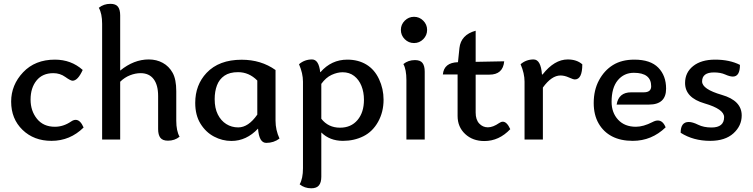

<svg xmlns="http://www.w3.org/2000/svg" viewBox="-20 -740 3992 1018"><path d="M252.9 6.8Q159.7 6.8 99.4 -51.5Q39.1 -109.9 39.1 -201.2Q39.1 -289.6 102.5 -356.7Q166 -423.8 271 -423.8Q357.4 -423.8 418.5 -369.1Q392.6 -312 364.7 -312Q354 -312 326.2 -332Q298.3 -352.1 262.7 -352.1Q205.1 -352.1 173.6 -313Q142.1 -273.9 142.1 -211.9Q142.1 -152.3 176 -110.1Q210 -67.9 271 -67.9Q315.9 -67.9 356.9 -95.7Q369.6 -104.5 381.3 -104.5Q405.8 -104.5 423.3 -64Q351.6 6.8 252.9 6.8Z M870.6 5.9Q842.3 5.9 830.3 -9.5Q818.4 -24.9 818.4 -55.7V-231Q818.4 -289.6 794.4 -320.8Q770.5 -352.1 725.6 -352.1Q697.8 -352.1 669.2 -340.8Q640.6 -329.6 617.2 -306.6V0H521.5V-613.8Q521.5 -668 503.9 -698.7Q529.8 -719.7 565.4 -719.7Q593.8 -719.7 605.5 -704.3Q617.2 -689 617.2 -658.2V-365.7Q689.5 -424.8 768.6 -424.8Q810.1 -424.8 843 -406.7Q876 -388.7 895.3 -354Q914.6 -319.3 914.6 -256.3V-100.1Q914.6 -45.9 932.1 -15.1Q906.2 5.9 870.6 5.9Z M1391.6 17.6Q1353.5 17.6 1348.1 -58.1Q1286.6 7.3 1207 7.3Q1158.7 7.3 1114.7 -15.9Q1070.8 -39.1 1043 -84.2Q1015.1 -129.4 1015.1 -194.3Q1015.1 -289.6 1075.2 -353.5Q1141.1 -423.3 1261.2 -423.3Q1364.3 -423.3 1440.9 -368.7V-100.1Q1440.9 -50.8 1461.9 -5.4Q1431.6 17.6 1391.6 17.6ZM1243.2 -64.5Q1296.9 -64.5 1344.2 -132.3V-313Q1300.3 -357.4 1242.2 -357.4Q1197.3 -357.4 1169.9 -338.6Q1142.6 -319.8 1130.4 -287.6Q1118.2 -255.4 1118.2 -214.4Q1118.2 -166.5 1134.8 -133.3Q1151.4 -100.1 1179.7 -82.3Q1208 -64.5 1243.2 -64.5Z M1782.7 -63Q1841.3 -63 1875.5 -103.5Q1909.7 -144 1909.7 -210.9Q1909.7 -251.5 1896.5 -284.4Q1883.3 -317.4 1857.9 -337.2Q1832.5 -356.9 1796.4 -356.9Q1768.6 -356.9 1738.3 -343Q1708 -329.1 1683.6 -295.4V-110.4Q1720.7 -63 1782.7 -63ZM1630.4 258.3Q1594.7 258.3 1568.8 237.3Q1586.4 206.5 1586.4 152.3V-307.1Q1586.4 -351.1 1565.4 -399.4Q1594.7 -424.8 1634.3 -424.8Q1670.4 -424.8 1677.7 -357.4H1679.2Q1736.8 -423.8 1821.8 -423.8Q1879.4 -423.8 1922.6 -397.7Q1965.8 -371.6 1989.7 -320.3Q2013.7 -269 2013.7 -211.4Q2013.7 -146 1984.6 -94Q1955.6 -42 1906.7 -17.6Q1857.9 6.8 1798.3 6.8Q1728.5 6.8 1683.6 -37.6V196.8Q1683.6 227.5 1671.1 242.9Q1658.7 258.3 1630.4 258.3Z M2175.3 -511.7Q2146.5 -511.7 2126 -532.2Q2105.5 -552.7 2105.5 -581.5Q2105.5 -609.9 2126 -630.4Q2146.5 -650.9 2175.3 -650.9Q2203.6 -650.9 2224.1 -630.4Q2244.6 -609.9 2244.6 -581.5Q2244.6 -552.7 2224.1 -532.2Q2203.6 -511.7 2175.3 -511.7ZM2231.9 0H2134.8V-315.4Q2134.8 -371.6 2118.7 -400.4Q2144.5 -421.4 2180.2 -421.4Q2208.5 -421.4 2220.2 -406Q2231.9 -390.6 2231.9 -359.9Z M2547.9 7.8Q2486.3 7.8 2446.3 -29.5Q2406.2 -66.9 2406.2 -125V-345.2H2328.1Q2334 -408.2 2408.2 -410.2L2416 -485.4Q2423.8 -555.7 2502 -577.1V-412.1L2653.3 -415Q2647 -344.2 2574.7 -344.2H2502V-143.1Q2502 -105.5 2520.8 -85.2Q2539.6 -64.9 2566.9 -64.9Q2593.8 -64.9 2627 -87.9Q2636.7 -94.7 2646 -94.7Q2667.5 -94.7 2685.5 -55.2Q2626 7.8 2547.9 7.8Z M2858.4 0H2761.2V-307.1Q2761.2 -351.1 2740.2 -399.4Q2769.5 -424.8 2809.1 -424.8Q2847.7 -424.8 2853.5 -345.2H2856.9Q2919.4 -424.8 2990.2 -424.8Q3038.1 -424.8 3067.4 -398.9Q3067.4 -318.8 3027.8 -318.8Q3019.5 -318.8 2996.3 -329.3Q2973.1 -339.8 2951.7 -339.8Q2904.8 -339.8 2858.4 -275.9Z M3335 6.8Q3271 6.8 3225.3 -16.8Q3179.7 -40.5 3153.8 -85.7Q3127.9 -130.9 3127.9 -193.8Q3127.9 -262.2 3155.8 -314.2Q3183.6 -366.2 3229.7 -395Q3275.9 -423.8 3343.3 -423.8Q3428.7 -423.8 3470.2 -381.3Q3511.7 -338.9 3511.7 -270Q3511.7 -185.5 3420.9 -185.5H3249.5Q3259.8 -250.5 3326.7 -250.5H3393.6Q3432.6 -250.5 3432.6 -282.7Q3432.6 -354 3340.8 -354Q3288.6 -354 3255.6 -314.5Q3222.7 -274.9 3222.7 -200.2Q3222.7 -142.6 3257.3 -105.2Q3292 -67.9 3351.6 -67.9Q3391.1 -67.9 3439.5 -92.8Q3455.1 -101.1 3467.8 -101.1Q3494.6 -101.1 3509.3 -64.9Q3435.1 6.8 3335 6.8Z M3745.6 6.8Q3655.8 6.8 3588.9 -36.1Q3588.9 -93.3 3631.8 -93.3Q3651.9 -93.3 3681.6 -78.6Q3711.4 -64 3752.4 -64Q3819.3 -64 3819.3 -119.1Q3819.3 -161.6 3715.8 -191.7Q3612.3 -221.7 3612.3 -299.8Q3612.3 -355.5 3655 -389.6Q3697.8 -423.8 3771.5 -423.8Q3848.6 -423.8 3903.3 -396Q3903.3 -334 3865.7 -334Q3849.6 -334 3825 -345Q3800.3 -356 3765.6 -356Q3702.6 -356 3702.6 -308.1Q3702.6 -267.1 3807.6 -236.8Q3912.6 -206.5 3912.6 -127.9Q3912.6 -72.8 3868.7 -33Q3824.7 6.8 3745.6 6.8Z"/></svg>

Font: Bainsley
Style: Regular
Weight: 400
Designer: Paul James MIller
Foundry: High-Logic / Made with FontCreator
Version: Version 1.411;March 28, 2021;FontCreator 13.0.0.2683 64-bit